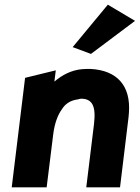

<svg xmlns="http://www.w3.org/2000/svg" viewBox="-20 -789 596 819"><path d="M290 -588 368 -559 556 -700 440 -769ZM492 10 526 -270C528 -283 529 -296 530 -309C538 -423 480 -489 366 -495C355 -495 343 -495 331 -494C284 -490 245 -469 212 -441L218 -489L87 -457L30 10H179L207 -216C213 -263 226 -298 244 -323C259 -347 281 -361 312 -365C316 -366 321 -368 326 -368C374 -368 390 -336 381 -260L348 10Z"/></svg>

Font: Bluebird
Style: SfBdNrwObl
Weight: 700
Designer: Jasper
Foundry: Cannot Into Space Fonts
Version: Version 0.98